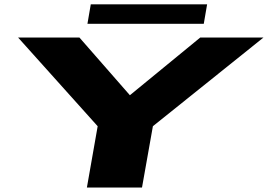

<svg xmlns="http://www.w3.org/2000/svg" viewBox="-20 -844 1206 864"><path d="M371 0 419.5 -276 61.5 -675H337.5L564.5 -415.5L881 -675H1165.5L668 -276L619 0ZM373.5 -737 388.5 -824.5H912L897 -737Z"/></svg>

Font: Anybody UltraExpanded ExtraBold
Style: Italic
Weight: 800
Width: 9
Italic angle: -10°
Designer: Tyler Finck
Foundry: Etcetera Type Company
Version: Version 1.010; ttfautohint (v1.8.3) -l 8 -r 50 -G 200 -x 14 